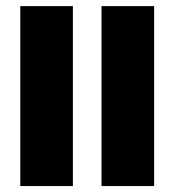

<svg xmlns="http://www.w3.org/2000/svg" viewBox="-20 -624 585 644"><path d="M48 -225V-603.5H224.5V-225ZM48 0V-273H224.5V0ZM320.5 -225V-603.5H497V-225ZM320.5 0V-273H497V0Z"/></svg>

Font: Anek Gujarati Medium ExtraBold
Style: Regular
Weight: 800
Version: Version 1.003